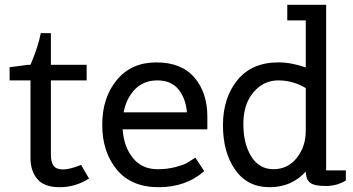

<svg xmlns="http://www.w3.org/2000/svg" viewBox="-20 -770 1471 800"><path d="M20 -435V-490L97 -500H107Q139 -575 150 -632H192V-500H341V-435H192V-128Q192 -94 203.5 -79Q215 -64 243 -64Q271 -64 318 -83L351 -26Q294 10 229 10Q164 10 135.5 -24Q107 -58 107 -112V-435Z M844 -284V-231H491Q496 -158 534 -111.5Q572 -65 636 -65Q678 -65 711.5 -74Q745 -83 758 -90.5Q771 -98 794 -113L831 -57Q755 10 641 10Q527 10 466.5 -63.5Q406 -137 406 -250Q406 -363 466.5 -436.5Q527 -510 631.5 -510Q736 -510 790 -447Q844 -384 844 -284ZM495 -302H759Q753 -363 722.5 -399Q692 -435 635.5 -435Q579 -435 543 -398.5Q507 -362 495 -302Z M1339 -750V-60H1421V-18Q1384 5 1337 5Q1290 5 1272.5 -8.5Q1255 -22 1254 -55Q1195 10 1103 10Q1011 10 960 -62.5Q909 -135 909 -248.5Q909 -362 969 -436Q1029 -510 1140 -510Q1194 -510 1254 -489V-685H1177V-750ZM1254 -225V-403Q1201 -435 1139.5 -435Q1078 -435 1036 -385.5Q994 -336 994 -253.5Q994 -171 1027 -118Q1060 -65 1119.5 -65Q1179 -65 1216.5 -112Q1254 -159 1254 -225Z"/></svg>

Font: Cherry Swash
Style: Regular
Weight: 400
Designer: Kasatkina Nataliya
Foundry: Nataliya Kasatkina
Version: Version 1.001